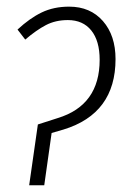

<svg xmlns="http://www.w3.org/2000/svg" viewBox="-20 -552 388 572"><path d="M66.9 0 92.8 -181.2 151.9 -200.2Q276.9 -238.3 276.9 -374Q276.9 -430.2 252 -461.2Q227.1 -492.2 182.1 -492.2Q145.5 -492.2 116.9 -477.3Q88.4 -462.4 55.2 -434.1L32.2 -463.9Q68.4 -497.6 104.2 -514.9Q140.1 -532.2 186 -532.2Q249 -532.2 286.6 -489.3Q324.2 -446.3 324.2 -376Q324.2 -213.4 168.9 -166L133.8 -155.8L111.8 0Z"/></svg>

Font: Fira Sans Compressed ExtraLight
Style: Italic
Weight: 250
Width: 3
Italic angle: -8°
Designer: Carrois Corporate & Edenspiekermann AG
Foundry: Carrois Corporate GbR & Edenspiekermann AG
Version: Version 4.203;PS 004.203;hotconv 1.0.88;makeotf.lib2.5.64775